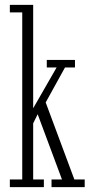

<svg xmlns="http://www.w3.org/2000/svg" viewBox="-20 -770 376 790"><path d="M20.5 0V-31.5H71.5V-719H20.5V-750H116.5V-324.5L213 -492.5H172.5V-523.5H288.5V-492.5H247.5L168 -348.5L286 -31.5H328.5V0H192V-31.5H235L135 -300L116.5 -262.5V-31.5H160.5V0Z"/></svg>

Font: Imbue Thin 10pt ExtraLight
Style: Regular
Weight: 250
Version: Version 1.102